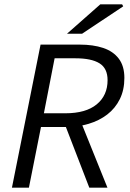

<svg xmlns="http://www.w3.org/2000/svg" viewBox="-20 -861 595 881"><path d="M34.8 0 166.1 -656.3H346Q407.2 -656.3 453.2 -641.1Q499.2 -625.8 524.9 -592Q550.7 -558.1 550.7 -503.3Q550.7 -448.3 529.8 -406.1Q508.9 -363.9 472.1 -335.6Q435.3 -307.4 386.9 -292.9Q338.4 -278.4 283.6 -278.4H168.1L112.7 0ZM181.4 -341.2H279.9Q373.9 -341.2 423.8 -382.2Q473.6 -423.2 473.6 -493.2Q473.6 -547.5 436.5 -570.5Q399.3 -593.5 326.5 -593.5H230.6ZM389.7 0 276.4 -293.6 336.1 -339.5 473 0ZM287.5 -706.3 440.1 -841H540.4L545.3 -831.9L356.8 -706.3Z"/></svg>

Font: Source Sans 3 VF
Style: Italic
Weight: 200
Italic angle: -11°
Designer: Paul D. Hunt
Foundry: Adobe Systems Incorporated
Version: Version 3.042;hotconv 1.0.118;makeotfexe 2.5.65603